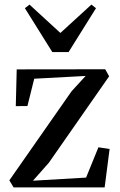

<svg xmlns="http://www.w3.org/2000/svg" viewBox="-20 -813 520 833"><path d="M351.5 -483.5 128.5 -471.5 99 -353 48.5 -352.5 52.5 -512 436.5 -512.5 453.5 -482 192 -107 123 -29 353.5 -42.5 407 -174 455.5 -166.5 434 0H39L20.5 -30.5L290.5 -417ZM207 -587 88 -777.5 108 -793 242 -670 376.5 -793 396.5 -777.5 277.5 -587Z"/></svg>

Font: Merriweather 120pt
Style: Regular
Weight: 400
Version: Version 2.100